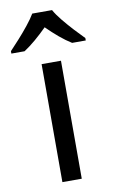

<svg xmlns="http://www.w3.org/2000/svg" viewBox="-127 -813 512 859"><g transform="rotate(-10 129.0 -383.0)"><path d="M173 0H85V-536H173ZM173 -766Q185 -744 207.5 -716.5Q230 -689 254.5 -662.5Q279 -636 298 -617V-606H236Q210 -622 182 -645.5Q154 -669 127 -696Q100 -669 73 -646Q46 -623 20 -606H-40V-617Q-21 -637 2.5 -663Q26 -689 48 -716.5Q70 -744 83 -766Z"/></g></svg>

Font: Noto Sans Samaritan
Style: Regular
Weight: 400
Designer: Monotype Design Team
Foundry: Monotype Imaging Inc.
Version: Version 2.001; ttfautohint (v1.8.4.7-5d5b)